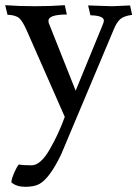

<svg xmlns="http://www.w3.org/2000/svg" viewBox="-40 -454 533 741"><path d="M393 -430 462 -433 470 -396H466Q438 -392 424 -380Q410 -368 398 -338L196 142Q151 235 112 256Q92 267 58 267Q24 267 4 250Q4 236 17 208Q30 180 34 181Q48 184 82 184Q116 184 151 124Q186 64 210 -3L66 -330Q48 -372 34 -384Q20 -396 -11 -397L-20 -434Q32 -430 95 -430Q158 -430 210 -434L218 -398H214Q147 -397 147 -374Q147 -365 153 -353L252 -104L355 -355Q361 -369 361 -374Q361 -394 309 -395L300 -433Z"/></svg>

Font: Lusitana
Style: Regular
Weight: 400
Designer: Ana Paula Megda
Foundry: Ana Paula Megda
Version: Version 1.001; ttfautohint (v1.4.1)